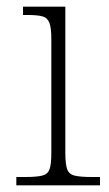

<svg xmlns="http://www.w3.org/2000/svg" viewBox="-20 -556 328 576"><path d="M29 0V-25H56Q89 -25 106 -29Q123 -33 128.5 -48Q134 -63 134 -97V-439Q134 -473 128 -488Q122 -503 107 -507Q92 -511 64 -511H49V-536H176V-98Q176 -64 181.5 -48.5Q187 -33 204.5 -29Q222 -25 255 -25H280V0Z"/></svg>

Font: Noto Serif Hebrew ExtraLight
Style: Regular
Weight: 250
Version: Version 2.003